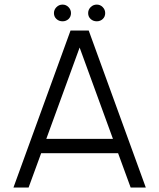

<svg xmlns="http://www.w3.org/2000/svg" viewBox="-20 -836 710 856"><path d="M294.5 -700H375.5L630 0H562.5L506.5 -153H163.5L107.5 0H40ZM186.5 -217H483.5L335 -624ZM259 -741Q243 -741 231.8 -751.2Q220.5 -761.5 220.5 -777.5Q220.5 -793 231.8 -804.2Q243 -815.5 259 -815.5Q274.5 -815.5 285.5 -804.2Q296.5 -793 296.5 -777.5Q296.5 -761.5 285.5 -751.2Q274.5 -741 259 -741ZM411.5 -741Q395.5 -741 384.2 -751.2Q373 -761.5 373 -777.5Q373 -793 384.2 -804.2Q395.5 -815.5 411.5 -815.5Q427 -815.5 438 -804.2Q449 -793 449 -777.5Q449 -761.5 438 -751.2Q427 -741 411.5 -741Z"/></svg>

Font: Urbanist Light
Style: Regular
Weight: 300
Designer: Corey Hu
Foundry: Corey Hu
Version: Version 1.330; ttfautohint (v1.8.4.7-5d5b)